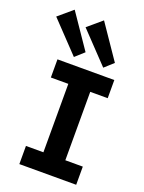

<svg xmlns="http://www.w3.org/2000/svg" viewBox="-216 -1001 810 1080"><g transform="rotate(20 188.5 -461.5)"><path d="M41.8 0V-108.7H201L146.3 -62.5V-564.5L201 -518.3H41.8V-627H382.1V-518.3H219.6L277.5 -564.5V-62.5L219.6 -108.7H382.1V0ZM299.6 -671 128.5 -850.8 213 -922.6 352.3 -718.5ZM124 -671 -47.1 -850.8 37.4 -922.6 176.7 -718.5Z"/></g></svg>

Font: Anaheim
Style: Regular
Weight: 400
Designer: Vernon Adams
Foundry: Vernon Adams
Version: Version 2.001